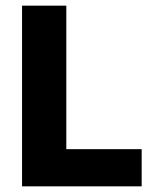

<svg xmlns="http://www.w3.org/2000/svg" viewBox="-20 -659 547 679"><path d="M214.5 0H58V-639H214.5ZM147 -131.5H481V0H147Z"/></svg>

Font: Anek Latin Medium
Style: Bold
Weight: 700
Version: Version 1.003